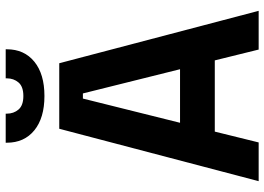

<svg xmlns="http://www.w3.org/2000/svg" viewBox="-147 -781 928 674"><g transform="rotate(-90 317.0 -444.0)"><path d="M18 0 202 -700H432L616 0H480L442 -154H192L154 0ZM223 -276H411L326 -617H308ZM317 -752Q240 -752 196.5 -787.5Q153 -823 153 -884V-888H255V-884Q255 -860 269.5 -843Q284 -826 317 -826Q350 -826 364.5 -843Q379 -860 379 -884V-888H481V-884Q481 -823 437.5 -787.5Q394 -752 317 -752Z"/></g></svg>

Font: Space Grotesk
Style: Bold
Weight: 700
Designer: Florian Karsten
Foundry: Florian Karsten
Version: Version 2.000